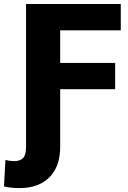

<svg xmlns="http://www.w3.org/2000/svg" viewBox="-20 -731 644 964"><path d="M558.1 -283.2H282.2V5.9Q282.2 104.5 228.3 158.9Q174.3 213.4 78.1 213.4Q35.6 213.4 0 205.1L7.3 72.3Q31.7 78.1 50.3 78.1Q81.5 78.1 96.2 62.3Q110.8 46.4 110.8 7.3V-710.9H586.4V-578.6H282.2V-415H558.1Z"/></svg>

Font: Roboto Black
Style: Regular
Weight: 900
Designer: Google
Version: Version 2.134; 2016